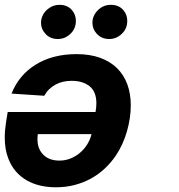

<svg xmlns="http://www.w3.org/2000/svg" viewBox="-29 -785 757 812"><path d="M432.9 -620Q399.5 -620 378.9 -643.8Q361.9 -663 361.9 -688.9Q361.9 -718.8 384.9 -741.8Q407.7 -764.6 439.6 -764.6Q474.4 -764.6 493.6 -741.1Q509.2 -722.3 509.2 -696.7Q509.2 -663.4 485.8 -641.7Q463.1 -620 432.9 -620ZM215.6 -620Q183.9 -620 164.1 -641Q144.5 -661.6 144.5 -689.3Q144.5 -704.5 151.5 -719.6Q158.4 -734.7 173.3 -746.8Q195.3 -764.6 222.3 -764.6Q257.1 -764.6 276.3 -741.1Q291.9 -722.3 291.9 -696.7Q291.9 -663.4 268.5 -641.7Q245.7 -620 215.6 -620ZM207 7.1Q172.9 7.1 141.9 0Q110.8 -7.1 84.5 -22Q58.2 -36.9 38 -60.2Q17.8 -83.5 5.7 -115.8Q-8.9 -154.1 -8.9 -203.5Q-8.9 -219.1 -7.5 -235.4Q-6 -251.8 -3.2 -269.9L3.6 -311.4H375Q378.6 -330.3 378.6 -348Q378.6 -397 350.1 -420.1Q321.7 -443.2 273.4 -443.2Q255.3 -443.2 238.6 -439.5Q221.9 -435.7 207 -427.9Q192.1 -420.1 179.7 -408.2Q167.3 -396.3 158 -380L19.9 -389.2Q50.4 -467 121.4 -511.4Q193.2 -556.1 294.7 -556.1Q351.6 -556.1 394.5 -540.5Q437.5 -524.9 466.3 -496.4Q495 -468 509.6 -428.1Q524.1 -388.1 524.1 -339.5Q524.1 -286.6 508.2 -230.8Q492.5 -174.7 461.3 -127.5Q440.7 -97.3 414.2 -72.4Q387.8 -47.6 355.8 -30Q323.9 -12.4 286.6 -2.7Q249.3 7.1 207 7.1ZM222.3 -105.8Q247.9 -105.8 270.4 -115.2Q293 -124.6 310.7 -140.1Q328.5 -155.5 340.7 -175.8Q353 -196 358 -217.7H131Q130.3 -212 129.8 -206.5Q129.3 -201 129.3 -195.7Q129.3 -160.9 148.4 -137.1Q173.3 -105.8 222.3 -105.8Z"/></svg>

Font: Linik Sans
Style: Bold Italic
Weight: 700
Italic angle: 9°
Designer: Fonts by Rasmus Andersson / Changes by Cristiano Sobral with parts from Marc Monis
Foundry: rsms
Version: Version 3.020; ttfautohint (v1.6)